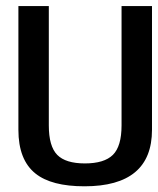

<svg xmlns="http://www.w3.org/2000/svg" viewBox="-20 -620 532 647"><path d="M492.2 -182.6Q492.2 7.8 264.6 7.8Q153.3 7.8 99.6 -35.2Q42 -81.1 42 -182.6V-599.6H144.5V-197.3Q144.5 -127 172.9 -98.1Q201.2 -69.3 266.1 -69.3Q331.1 -69.3 360.4 -98.1Q389.6 -127 389.6 -197.3V-599.6H492.2Z"/></svg>

Font: RIT TN Joy
Style: Extra Bold
Weight: 800
Designer: Hussain K H
Foundry: Rachana Institute of Typography
Version: 1.6.2